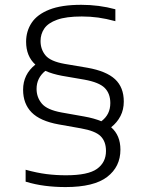

<svg xmlns="http://www.w3.org/2000/svg" viewBox="-20 -768 610 798"><path d="M252.5 9.5Q208 9.5 167 4.2Q126 -1 86.5 -13V-62.5Q133.5 -49.5 173 -44.5Q212.5 -39.5 254.5 -39.5Q346 -39.5 383.2 -66.2Q420.5 -93 420.5 -140.5Q420.5 -180 398.2 -202Q376 -224 316.5 -234.5L223.5 -251Q146.5 -265 111.2 -301Q76 -337 76 -395Q76 -459 127 -499.5Q88.5 -534.5 88.5 -594.5Q88.5 -638.5 111.5 -673.2Q134.5 -708 185 -728Q235.5 -748 317.5 -748Q391.5 -748 459.5 -729.5V-680Q420.5 -690.5 388 -695Q355.5 -699.5 320 -699.5Q255 -699.5 217.5 -686Q180 -672.5 164.2 -649.5Q148.5 -626.5 148.5 -597.5Q148.5 -563 169 -538Q189.5 -513 248.5 -502.5L343 -486.5Q422 -472.5 458.2 -438.8Q494.5 -405 494.5 -346Q494.5 -312.5 480.8 -285.8Q467 -259 442 -239Q480.5 -205.5 480.5 -146Q480.5 -75 425.5 -32.8Q370.5 9.5 252.5 9.5ZM329 -284Q371.5 -276.5 401 -264Q438.5 -291.5 438.5 -339.5Q438.5 -379.5 415 -402.8Q391.5 -426 330.5 -437L237.5 -453Q197.5 -460.5 168.5 -473.5Q132 -444 132 -398.5Q132 -363.5 153.8 -337.5Q175.5 -311.5 236 -300.5Z"/></svg>

Font: Encode Sans Exp Lt
Style: Regular
Weight: 300
Width: 7
Designer: Multiple Designers
Foundry: Impallari Type
Version: Version 3.002; ttfautohint (v1.8.3) -l 8 -r 50 -G 200 -x 14 